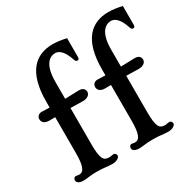

<svg xmlns="http://www.w3.org/2000/svg" viewBox="-185 -1047 1248 1243"><g transform="rotate(-30 439.5 -425.5)"><path d="M45.4 -22.5C45.4 -11.2 52.7 7.3 94.7 7.3C122.1 7.3 144 0 196.3 0C257.3 0 265.1 7.3 311 7.3C342.8 7.3 365.7 -9.3 365.7 -22.5C365.7 -32.7 358.4 -43.9 347.7 -43.9C333 -43.9 325.7 -40 314 -40C272 -40 254.9 -58.6 254.9 -174.3V-442.4C292 -441.9 317.4 -440.4 347.2 -440.4C388.7 -440.4 402.3 -462.9 402.3 -479C402.3 -492.2 395 -514.2 359.4 -514.2C345.2 -514.2 303.2 -512.7 254.9 -511.2V-637.7C254.9 -753.9 295.4 -799.8 347.2 -799.8C371.6 -799.8 404.8 -779.3 428.7 -706.5C434.6 -688.5 439.5 -685.5 448.2 -685.5C456.1 -685.5 461.9 -689.5 461.9 -703.1V-844.7C426.3 -853 392.1 -857.9 360.4 -857.9C231 -857.9 139.6 -775.9 139.6 -556.6V-512.2C122.6 -513.2 96.7 -514.2 81.1 -514.2C55.2 -514.2 43.9 -496.6 43.9 -479C43.9 -465.8 52.2 -439.9 94.7 -439.9C106.9 -439.5 123 -439.9 139.6 -440.4V-174.3C139.6 -76.2 124 -40 88.4 -40C81.1 -40 72.3 -43.5 64 -43.5C52.7 -43.5 45.4 -32.7 45.4 -22.5ZM462.4 -22.5C462.4 -11.2 469.7 7.3 511.7 7.3C539.1 7.3 561 0 613.3 0C674.3 0 682.1 7.3 728 7.3C759.8 7.3 782.7 -9.3 782.7 -22.5C782.7 -32.7 775.4 -43.9 764.6 -43.9C750 -43.9 742.7 -40 731 -40C689 -40 671.9 -58.6 671.9 -174.3V-442.4C709 -441.9 734.4 -440.4 764.2 -440.4C805.7 -440.4 819.3 -462.9 819.3 -479C819.3 -492.2 812 -514.2 776.4 -514.2C762.2 -514.2 720.2 -512.7 671.9 -511.2V-637.7C671.9 -753.9 712.4 -799.8 764.2 -799.8C788.6 -799.8 821.8 -779.3 845.7 -706.5C851.6 -688.5 856.4 -685.5 865.2 -685.5C873 -685.5 878.9 -689.5 878.9 -703.1V-844.7C843.3 -853 809.1 -857.9 777.3 -857.9C647.9 -857.9 556.6 -775.9 556.6 -556.6V-512.2C539.6 -513.2 513.7 -514.2 498 -514.2C472.2 -514.2 460.9 -496.6 460.9 -479C460.9 -465.8 469.2 -439.9 511.7 -439.9C523.9 -439.5 540 -439.9 556.6 -440.4V-174.3C556.6 -76.2 541 -40 505.4 -40C498 -40 489.3 -43.5 481 -43.5C469.7 -43.5 462.4 -32.7 462.4 -22.5Z"/></g></svg>

Font: Stoke
Style: Regular
Weight: 400
Designer: Nicole Fally
Foundry: Nicole Fally
Version: Version 1.002